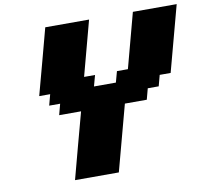

<svg xmlns="http://www.w3.org/2000/svg" viewBox="-92 -977 1167 1079"><g transform="rotate(-10 492.0 -437.5)"><path d="M250 0H500Q516.6 -62.5 550.3 -187.5Q584 -312.5 600.6 -375H725.6L742.2 -437.5H804.7L821.3 -500H883.8Q900.9 -562.5 934.1 -687.5Q967.3 -812.5 984.4 -875H734.4L650.9 -562.5H588.4L571.3 -500H446.3L463.4 -562.5H400.9L484.4 -875H234.4Q217.8 -812.5 184.3 -687.5Q150.9 -562.5 133.8 -500H196.3L179.7 -437.5H242.2L225.6 -375H350.6Q333.5 -312.5 300 -187.5Q266.6 -62.5 250 0Z"/></g></svg>

Font: Faithful 32x
Style: BoldOblique
Weight: 400
Foundry: Faithful Resource Pack
Version: Version 1.0; January 27, 2023